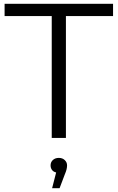

<svg xmlns="http://www.w3.org/2000/svg" viewBox="-20 -720 614 1002"><path d="M250 -636H4V-700H570V-636H324V0H250ZM330 143Q330 163 319 188L291 262H252L273 180Q259 177 251.5 167Q244 157 244 143Q244 126 256 115Q268 104 287 104Q306 104 318 115.5Q330 127 330 143Z"/></svg>

Font: APTA Sans Regular
Style: Regular
Weight: 400
Version: Version 7.200